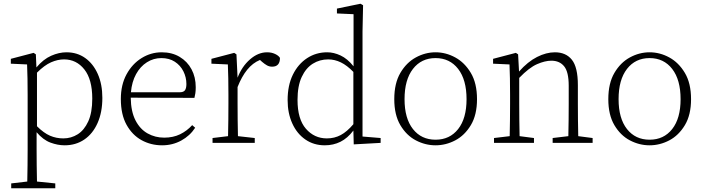

<svg xmlns="http://www.w3.org/2000/svg" viewBox="-20 -765 3769 1028"><path d="M323 -447Q289 -447 253.5 -431.5Q218 -416 178 -376V-89Q214 -53 247.5 -38.5Q281 -24 319 -24Q361 -24 396 -46Q431 -68 452.5 -115Q474 -162 474 -237Q474 -340 431.5 -393.5Q389 -447 323 -447ZM326 13Q289 13 250 -1.5Q211 -16 176 -57V32Q176 71 176.5 118.5Q177 166 178 207L276 217V243H40V217L126 207Q127 167 127.5 119.5Q128 72 128 33V-256Q128 -351 125 -420L38 -424V-450L160 -482L172 -474L175 -404Q212 -448 254 -466.5Q296 -485 336 -485Q393 -485 436 -454.5Q479 -424 503.5 -369Q528 -314 528 -241Q528 -164 502.5 -106.5Q477 -49 431.5 -18Q386 13 326 13Z M844 -454Q802 -454 766.5 -431.5Q731 -409 708.5 -368Q686 -327 681 -271H942Q963 -271 970.5 -282Q978 -293 978 -315Q978 -351 962 -383Q946 -415 916 -434.5Q886 -454 844 -454ZM848 13Q788 13 738 -14.5Q688 -42 657.5 -97Q627 -152 627 -235Q627 -311 657.5 -367Q688 -423 738 -454Q788 -485 846 -485Q901 -485 942 -460.5Q983 -436 1005.5 -394Q1028 -352 1028 -298Q1028 -280 1026 -266Q1024 -252 1021 -241L680 -242Q681 -168 705.5 -120.5Q730 -73 770.5 -50.5Q811 -28 859 -28Q907 -28 944 -46Q981 -64 1009 -95L1025 -81Q997 -38 950.5 -12.5Q904 13 848 13Z M1118 0V-26L1201 -36Q1202 -74 1202.5 -123.5Q1203 -173 1203 -210V-258Q1203 -351 1200 -420L1112 -424V-450L1234 -482L1246 -474L1252 -349Q1275 -409 1318.5 -447Q1362 -485 1410 -485Q1434 -485 1453 -476Q1472 -467 1479 -455Q1479 -408 1437 -408Q1422 -408 1409.5 -415Q1397 -422 1383 -434L1372 -444Q1333 -428 1303.5 -391.5Q1274 -355 1252 -299V-210Q1252 -173 1252.5 -123.5Q1253 -74 1254 -36L1344 -26V0Z M1573 -230Q1573 -127 1618 -75.5Q1663 -24 1730 -24Q1771 -24 1804.5 -42Q1838 -60 1872 -100V-380Q1838 -415 1805 -431Q1772 -447 1737 -447Q1692 -447 1655 -424Q1618 -401 1595.5 -353Q1573 -305 1573 -230ZM1874 8 1872 -66Q1841 -25 1803 -6Q1765 13 1719 13Q1660 13 1615 -18Q1570 -49 1545 -104Q1520 -159 1520 -229Q1520 -308 1548 -365Q1576 -422 1624 -453.5Q1672 -485 1732 -485Q1767 -485 1803.5 -468Q1840 -451 1873 -410V-689L1784 -693V-719L1910 -745L1924 -737L1921 -597V-34L2018 -26V0Z M2312 13Q2257 13 2206.5 -13.5Q2156 -40 2123.5 -95Q2091 -150 2091 -234Q2091 -319 2123.5 -374.5Q2156 -430 2206.5 -457.5Q2257 -485 2312 -485Q2367 -485 2417.5 -457.5Q2468 -430 2501 -374.5Q2534 -319 2534 -234Q2534 -150 2501 -95Q2468 -40 2417.5 -13.5Q2367 13 2312 13ZM2312 -17Q2388 -17 2433 -74Q2478 -131 2478 -234Q2478 -338 2433 -396Q2388 -454 2312 -454Q2236 -454 2191 -396Q2146 -338 2146 -234Q2146 -131 2191 -74Q2236 -17 2312 -17Z M2625 0V-26L2709 -36Q2710 -74 2710.5 -123.5Q2711 -173 2711 -210V-258Q2711 -351 2708 -420L2620 -424V-450L2742 -482L2754 -474L2759 -382Q2806 -435 2855.5 -460Q2905 -485 2951 -485Q3010 -485 3042 -445Q3074 -405 3074 -309V-210Q3074 -173 3074.5 -123.5Q3075 -74 3076 -36L3153 -26V0H2939V-26L3023 -36Q3024 -74 3024.5 -123.5Q3025 -173 3025 -210V-306Q3025 -380 3000.5 -410Q2976 -440 2932 -440Q2898 -440 2855.5 -421.5Q2813 -403 2760 -348V-210Q2760 -173 2760.5 -123.5Q2761 -74 2762 -36L2839 -26V0Z M3458 13Q3403 13 3352.5 -13.5Q3302 -40 3269.5 -95Q3237 -150 3237 -234Q3237 -319 3269.5 -374.5Q3302 -430 3352.5 -457.5Q3403 -485 3458 -485Q3513 -485 3563.5 -457.5Q3614 -430 3647 -374.5Q3680 -319 3680 -234Q3680 -150 3647 -95Q3614 -40 3563.5 -13.5Q3513 13 3458 13ZM3458 -17Q3534 -17 3579 -74Q3624 -131 3624 -234Q3624 -338 3579 -396Q3534 -454 3458 -454Q3382 -454 3337 -396Q3292 -338 3292 -234Q3292 -131 3337 -74Q3382 -17 3458 -17Z"/></svg>

Font: Source Serif Pro Light
Style: Regular
Weight: 300
Designer: Frank Grießhammer
Foundry: Adobe Systems Incorporated
Version: Version 3.001;hotconv 1.0.111;makeotfexe 2.5.65597